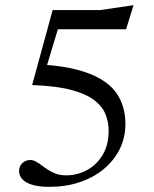

<svg xmlns="http://www.w3.org/2000/svg" viewBox="-20 -714 596 744"><path d="M171 10Q129 10 103 1.5Q77 -7 65.5 -20.8Q54 -34.5 54 -50.5Q54 -71 67.2 -82.5Q80.5 -94 97 -94Q108 -94 119 -88Q130 -82 141.5 -73.2Q153 -64.5 167 -55.5Q181 -46.5 197.8 -40.5Q214.5 -34.5 236 -34.5Q279 -34.5 316.8 -54.8Q354.5 -75 377.8 -113.8Q401 -152.5 401 -208Q401 -241 388.8 -271.5Q376.5 -302 344.8 -326.2Q313 -350.5 255 -365.8Q197 -381 104.5 -384.5L184 -675H368.5L497.5 -694L468.5 -600.5H181.5L209 -616.5L146.5 -409.5L146 -463.5Q222.5 -458.5 277.2 -444.2Q332 -430 368.8 -408.5Q405.5 -387 426.5 -359.5Q447.5 -332 456.8 -300.2Q466 -268.5 466 -234Q466 -181 444 -136.5Q422 -92 382.2 -59Q342.5 -26 288.8 -8Q235 10 171 10Z"/></svg>

Font: Newsreader 24pt
Style: Regular
Weight: 400
Designer: Hugues Gentile
Foundry: Production Type
Version: Version 1.003